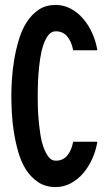

<svg xmlns="http://www.w3.org/2000/svg" viewBox="-20 -750 445 779"><path d="M206 -98Q235 -98 252.5 -118.5Q270 -139 277 -175H375Q369 -138 354 -105Q339 -72 317 -46.5Q295 -21 266.5 -6Q238 9 206 9Q165 9 135.5 -10.5Q106 -30 86 -61Q66 -92 54.5 -132Q43 -172 36.5 -213Q30 -254 28 -293Q26 -332 26 -361Q26 -391 28.5 -430Q31 -469 38 -510Q45 -551 57 -590.5Q69 -630 89 -661Q109 -692 137.5 -711Q166 -730 206 -730Q238 -730 266.5 -715Q295 -700 317 -674.5Q339 -649 354 -616Q369 -583 375 -546H277Q270 -582 252.5 -602.5Q235 -623 206 -623Q188 -623 175.5 -606.5Q163 -590 155 -565Q147 -540 142.5 -509Q138 -478 136 -449Q134 -420 133.5 -396Q133 -372 133 -361Q133 -346 133.5 -320.5Q134 -295 136.5 -266Q139 -237 143.5 -207Q148 -177 156.5 -153Q165 -129 177 -113.5Q189 -98 206 -98Z"/></svg>

Font: Osterbar
Style: Regular
Weight: 500
Width: 3
Designer: Peter Wiegel, Basierend auf Erbar schmal-halbfette Grotesk v. Jacob Erbar
Foundry: Peter Wiegel
Version: Version 1.0